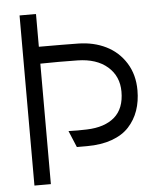

<svg xmlns="http://www.w3.org/2000/svg" viewBox="-53 -778 683 824"><g transform="rotate(-5 289.0 -366.5)"><path d="M132.8 0H62V-732.9H132.8V-591.8Q246.6 -591.8 301.8 -590.8Q368.7 -589.8 421.9 -563.5Q475.1 -537.1 506.6 -486.6Q538.1 -436 538.1 -369.1Q538.1 -321.3 524.4 -282Q510.7 -242.7 482.9 -212.4Q455.1 -182.1 408.9 -165.5Q362.8 -148.9 301.8 -148.9H257.8L228 -220.2Q267.6 -218.8 307.1 -220.2Q384.3 -222.7 426.8 -259.5Q469.2 -296.4 469.2 -369.1Q469.2 -435.5 422.1 -476.6Q375 -517.6 293 -519Q212.9 -520.5 132.8 -519Z"/></g></svg>

Font: Kreadon
Style: Regular
Weight: 400
Designer: kohakuno
Foundry: StudioGnu
Version: Version 1.000;Glyphs 3.1.2 (3151)